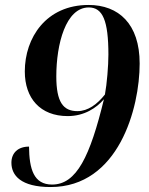

<svg xmlns="http://www.w3.org/2000/svg" viewBox="-20 -744 599 774"><path d="M184 10C458 10 543 -308 543 -488C543 -648 458 -724 337 -724C166 -724 80 -592 80 -456C80 -348 142 -276 253 -276C320 -276 369 -309 399 -344C343 -114 289 0 190 0C116 0 98 -62 97 -153C52 -153 26 -127 26 -88C26 -37 64 10 184 10ZM292 -296C235 -296 207 -332 207 -436C207 -566 245 -714 338 -714C394 -714 417 -661 417 -524C417 -479 411 -406 403 -363C372 -324 335 -296 292 -296Z"/></svg>

Font: Noto Serif Display SemiBold
Style: Italic
Weight: 600
Italic angle: -12°
Designer: Monotype Design Team
Foundry: Monotype Imaging Inc.
Version: Version 2.009